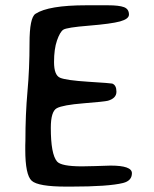

<svg xmlns="http://www.w3.org/2000/svg" viewBox="-20 -709 583 727"><path d="M445.8 -16.1Q391.1 -2.4 248 -2.4H231.4Q124 -2.4 99.9 -24.7Q75.7 -46.9 75.7 -142.1V-158.7L76.2 -175.3Q76.2 -276.4 84 -362.3Q91.8 -448.2 91.8 -545.2Q91.8 -642.1 114.3 -656.7Q163.6 -689 306.6 -689H388.7Q430.7 -689 449.5 -681.9Q468.3 -674.8 468.3 -653.8Q468.3 -637.2 434.6 -627.9Q400.9 -618.7 316.4 -611.8Q231.9 -605 219.5 -596.4Q207 -587.9 195.8 -555.7Q184.6 -523.4 184.6 -473.9Q184.6 -424.3 207.5 -414.6Q230.5 -404.8 315.4 -399.4Q400.4 -394 404.8 -392.6Q420.9 -386.7 420.9 -361.8Q420.9 -336.9 388.7 -327.6Q376 -324.2 296.9 -317.9Q217.8 -311.5 195.1 -299.3Q172.4 -287.1 172.4 -225.1Q172.4 -125.5 195.8 -97.7Q211.4 -79.1 290.5 -79.1Q307.6 -79.1 338.4 -80.1L398.9 -82Q479.5 -82 479.5 -53.2Q479.5 -24.4 445.8 -16.1Z"/></svg>

Font: Averia Sans Libre Light
Style: Regular
Weight: 300
Version: Version 1.002